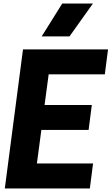

<svg xmlns="http://www.w3.org/2000/svg" viewBox="-20 -1057 626 1077"><path d="M501 -853ZM370 -853H214L329 -1037H501ZM484 0H7L109 -780H586L568 -640H253L230 -468H495L477 -328H212L187 -140H502Z"/></svg>

Font: Tanohe Sans
Style: Bold Italic
Weight: 700
Designer: Village Type and Design LLC & Cristiano Sobral
Foundry: Cooper Hewitt Smithsonian Design Museum
Version: Version 1.00;September 29, 2021;FontCreator 13.0.0.2655 64-b